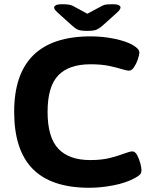

<svg xmlns="http://www.w3.org/2000/svg" viewBox="-20 -880 720 908"><path d="M402 8Q223 8 135 -81Q47 -170 47 -351Q47 -708 409 -708Q467 -708 522 -696.5Q577 -685 608 -667Q622 -659 630.5 -650Q639 -641 639 -632Q639 -620 632 -599.5Q625 -579 614 -562.5Q603 -546 591 -546Q578 -546 554.5 -553.5Q531 -561 495 -568.5Q459 -576 408 -576Q306 -576 255.5 -523.5Q205 -471 205 -351Q205 -231 255.5 -177Q306 -123 407 -123Q462 -123 502 -133.5Q542 -144 568 -154Q594 -164 606 -164Q619 -164 628.5 -146.5Q638 -129 643.5 -108Q649 -87 649 -77Q649 -62 642.5 -55Q636 -48 618 -38Q576 -15 516.5 -3.5Q457 8 402 8ZM510 -860Q536 -860 543 -855Q550 -850 550 -845Q550 -842 547.5 -836.5Q545 -831 533 -820L463 -757Q449 -745 436 -739.5Q423 -734 393 -734Q362 -734 349 -739.5Q336 -745 322 -758L253 -820Q241 -831 238.5 -836.5Q236 -842 236 -845Q236 -850 243.5 -855Q251 -860 276 -860Q289 -860 302 -858.5Q315 -857 325 -852L393 -815L464 -853Q473 -858 485 -859Q497 -860 510 -860Z"/></svg>

Font: Asap Semi Expanded
Style: Bold
Weight: 700
Width: 6
Designer: Pablo Cosgaya
Foundry: Omnibus-Type
Version: Version 3.001; ttfautohint (v1.8.4.7-5d5b)